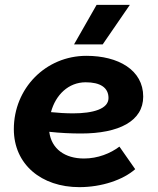

<svg xmlns="http://www.w3.org/2000/svg" viewBox="-20 -759 649 791"><path d="M307 12C399 12 487 -18 537 -62L472 -155C435 -127 383 -106 326 -106C248 -106 192 -145 183 -216C229 -211 273 -209 314 -209C470 -209 570 -260 570 -361C570 -471 467 -529 336 -529C168 -529 37 -395 37 -227C37 -82 150 12 307 12ZM403 -576 515 -739H378L285 -576ZM190 -297C209 -368 262 -420 333 -420C392 -420 427 -399 427 -355C427 -310 363 -292 281 -292C251 -292 219 -294 190 -297Z"/></svg>

Font: Fixel Display 20240404
Style: Bold Italic
Weight: 700
Italic angle: -10°
Designer: AlfaBravo + MacPaw
Foundry: Kyrylo Tkachov, Marchela Mozhyna, Serhii Makarenko, Maria Weinstein, Zakhar Kryvoshyya
Version: Version 1.211;Glyphs 3.2 (3225)